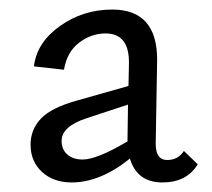

<svg xmlns="http://www.w3.org/2000/svg" viewBox="-20 -685 443 402"><path d="M365 -369 394 -341Q371 -303 320 -303Q267 -303 252 -353Q190 -303 130 -303Q92 -303 68 -325Q44 -347 44 -382Q44 -414 66 -437Q88 -460 143 -475L249 -505L250 -552Q251 -615 201 -615Q171 -615 145.5 -595.5Q120 -576 114 -539L51 -546Q57 -596 105.5 -630.5Q154 -665 215 -665Q309 -665 309 -560L306 -384Q306 -350 330 -350Q353 -350 365 -369ZM153 -351Q183 -351 247 -389V-395L248 -466L160 -437Q109 -420 109 -390Q109 -372 121 -361.5Q133 -351 153 -351Z"/></svg>

Font: EauTest Medium
Style: Regular
Weight: 500
Designer: Christian Thalmann (Catharsis Fonts)
Version: Version 0.001;PS 000.001;hotconv 1.0.88;makeotf.lib2.5.64775